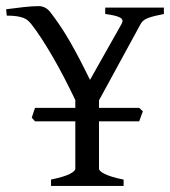

<svg xmlns="http://www.w3.org/2000/svg" viewBox="-53 -613 560 633"><path d="M115.2 0V-21Q159.7 -30.3 177.5 -39.8Q195.3 -49.3 195.3 -56.2V-212.9H62.5L51.8 -225.1Q54.2 -232.4 56.9 -241Q59.6 -249.5 62.5 -257.3H195.3V-283.2Q178.2 -318.8 159.7 -354.7Q141.1 -390.6 122.1 -423.6Q103 -456.5 84.5 -485.1Q65.9 -513.7 49.3 -534.7Q44.9 -540 39.6 -544.9Q34.2 -549.8 25.4 -553.5Q16.6 -557.1 3.2 -559.3Q-10.3 -561.5 -30.8 -561.5L-32.7 -582.5Q-3.9 -586.4 24.9 -589.6Q53.7 -592.8 74.2 -592.8Q96.7 -592.8 112.3 -573.7Q130.4 -550.3 147 -525.4Q163.6 -500.5 179.2 -473.1Q194.8 -445.8 210.7 -415.3Q226.6 -384.8 243.7 -349.6L348.1 -534.7Q355.5 -547.4 343.5 -554.7Q331.5 -562 293.9 -566.9V-587.9H487.3V-566.9Q454.1 -560.5 436 -554Q418 -547.4 411.1 -534.7L273.4 -282.2V-257.3H405.8L418 -246.1L405.8 -212.9H273.4V-56.2Q273.4 -53.2 277.6 -49.1Q281.7 -44.9 291.3 -40Q300.8 -35.2 316.2 -30.3Q331.5 -25.4 354.5 -21V0Z"/></svg>

Font: Gentium Plus Cyr
Style: Regular
Weight: 400
Designer: J. Victor Gaultney, Annie Olsen, Iska Routamaa, Becca Hirsbrunner
Foundry: SIL International
Version: Version 5.000